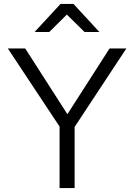

<svg xmlns="http://www.w3.org/2000/svg" viewBox="-20 -963 687 983"><path d="M362 0H285V-315L20 -715H109L338 -358H312L541 -715H627L362 -313ZM489 -799H413L283 -927H361L232 -799H157L290 -943H356Z"/></svg>

Font: Wix Madefor Display
Style: Regular
Weight: 400
Designer: Dalton Maag Ltd
Foundry: Dalton Maag Ltd
Version: Version 3.100